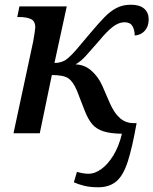

<svg xmlns="http://www.w3.org/2000/svg" viewBox="-20 -563 648 811"><path d="M395 228Q360 228 334.5 221.5Q309 215 292 207L305 163Q315 166 328.5 168.5Q342 171 355 171Q380 171 407.5 151.5Q435 132 458.5 94Q482 56 495 2Q445 1 416 -8.5Q387 -18 369.5 -38.5Q352 -59 338 -95L305 -180Q289 -218 269 -232Q249 -246 199 -246L148 0H37L120 -387Q123 -403 126 -422.5Q129 -442 129 -447Q129 -474 110.5 -482.5Q92 -491 63 -491H53L62 -536H262L210 -297Q242 -297 263 -314Q284 -331 309 -361L363 -425Q395 -463 420 -489Q445 -515 471.5 -529Q498 -543 533 -543Q570 -543 589 -526.5Q608 -510 608 -481Q608 -452 592 -433.5Q576 -415 549 -413Q549 -436 539.5 -452.5Q530 -469 506 -469Q481 -469 455.5 -449Q430 -429 399 -391Q364 -351 343 -327.5Q322 -304 299 -291Q337 -290 366 -264.5Q395 -239 412 -201L445 -125Q464 -83 488 -63Q512 -43 543 -43H557Q539 59 520 118.5Q501 178 471.5 203Q442 228 395 228Z"/></svg>

Font: Noto Serif Medium
Style: Italic
Weight: 500
Italic angle: -12°
Designer: Monotype Design Team
Foundry: Monotype Imaging Inc.
Version: Version 2.014; ttfautohint (v1.8.4.7-5d5b)